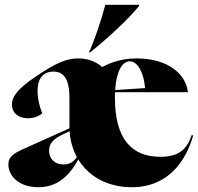

<svg xmlns="http://www.w3.org/2000/svg" viewBox="-20 -767 827 802"><path d="M530 15C690 15 759 -104 787 -201L781 -203C762 -149 733 -112 650 -112C532 -112 460 -184 460 -359C460 -367 460 -375 461 -382H765C757 -456 684 -523 550 -523C498 -523 449 -510 407 -487C381 -510 346 -523 307 -523C255 -523 210 -501 135 -451C57 -399 30 -366 30 -330C30 -295 57 -273 97 -273C129 -273 149 -287 157 -294C145 -320 137 -355 137 -387C137 -450 170 -468 203 -468C242 -468 270 -443 270 -359V-231L74 -143C30 -123 15 -108 15 -80C15 -33 58 15 140 15C217 15 268 -29 307 -101C351 -28 432 15 530 15ZM185 -137C185 -166 201 -185 237 -203L271 -219C273 -179 284 -143 301 -111C288 -91 271 -80 245 -80C209 -80 185 -104 185 -137ZM351 -548H356C432 -608 519 -690 561 -742V-747H420C400 -672 370 -586 351 -548ZM461 -391C466 -470 491 -511 522 -511C556 -511 581 -461 586 -399Z"/></svg>

Font: Nyght Serif Dark
Style: Regular
Weight: 800
Designer: Maksym Kobuzan
Version: Version 0.410;Glyphs 3.1.2 (3151)